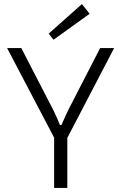

<svg xmlns="http://www.w3.org/2000/svg" viewBox="-20 -927 599 947"><path d="M244 -731 422 -859 384 -907 220 -761ZM312 -247 543 -690H474L316 -383C305 -360 293 -334 283 -310H276C266 -334 255 -360 243 -384L85 -690H15L247 -248V0H312Z"/></svg>

Font: SnT
Style: Regular
Weight: 300
Designer: Natanael Gama
Version: Version 1.001;PS 001.001;hotconv 1.0.70;makeotf.lib2.5.58329